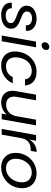

<svg xmlns="http://www.w3.org/2000/svg" viewBox="1110 -1910 809 3068"><g transform="rotate(90 1514.0 -376.5)"><path d="M218.7 8.5Q159.4 8.5 113.3 -12.2Q67.2 -32.8 42.8 -71.4Q18.4 -109.9 24.5 -161.4H113.2Q109.2 -119.3 138.4 -91.6Q167.6 -63.9 224.2 -63.9Q278.5 -63.9 313.9 -85.3Q349.4 -106.6 349.4 -146.3Q349.4 -174.5 329.1 -191.7Q308.9 -208.9 277.4 -221.8Q245.9 -234.6 210.5 -248Q175.2 -261.4 143.7 -279.7Q112.2 -297.9 91.9 -326.7Q71.7 -355.5 71.7 -399.7Q71.7 -447.2 98.5 -482.1Q125.2 -517 172.8 -536.9Q220.3 -556.8 280.9 -556.8Q340.7 -556.8 386 -535.6Q431.3 -514.3 454.9 -475.5Q478.6 -436.7 471.6 -385.2H385.1Q388.8 -415.4 375.7 -437.6Q362.7 -459.7 336.6 -472.1Q310.6 -484.4 274.9 -484.4Q242.9 -484.4 217.5 -474.7Q192.1 -465 177.8 -447Q163.4 -428.9 163.4 -403.5Q163.4 -374.1 183.3 -355.4Q203.2 -336.6 234.7 -322.9Q266.2 -309.1 301.1 -296.1Q336.1 -283.1 367.6 -265.1Q399.1 -247.1 419 -219.7Q438.9 -192.3 438.9 -149.3Q438.9 -100.3 410.2 -65Q381.5 -29.8 332 -10.6Q282.5 8.5 218.7 8.5Z M548.4 0 645.2 -548.3H736.2L639.4 0ZM707.1 -637.2Q681.3 -637.2 666.8 -654.8Q652.4 -672.4 656.7 -699Q660.9 -725.6 682 -743.1Q703.1 -760.7 729 -760.7Q754.3 -760.7 768.8 -743.1Q783.2 -725.6 778.9 -699Q774.6 -672.4 753.6 -654.8Q732.5 -637.2 707.1 -637.2Z M808.4 -274.5Q823.6 -360.8 869.2 -424.3Q914.9 -487.8 981.3 -522.3Q1047.6 -556.8 1125.7 -556.8Q1227.6 -556.8 1283.9 -507.5Q1340.2 -458.1 1345.7 -372.1H1247.9Q1243.1 -421.9 1207.9 -450.9Q1172.6 -479.9 1112.1 -479.9Q1062.2 -479.9 1018.5 -456.6Q974.9 -433.2 944.4 -387.5Q913.9 -341.9 901.6 -274.5Q890.2 -207.4 904.7 -161.3Q919.3 -115.1 954.5 -91.8Q989.8 -68.4 1039.7 -68.4Q1080.1 -68.4 1113.3 -81Q1146.6 -93.5 1172.1 -117.8Q1197.6 -142.1 1213.4 -176.2H1311.2Q1287.6 -122 1246.5 -80.5Q1205.4 -39 1150 -15.2Q1094.6 8.5 1026.2 8.5Q948.1 8.5 893.6 -26Q839.1 -60.5 816.2 -124.4Q793.4 -188.3 808.4 -274.5Z M1983.7 -548.3 1887 0H1796L1892.7 -548.3ZM1583.2 -548.3 1528.7 -239.4Q1514.2 -155.5 1548.6 -113.1Q1583.1 -70.7 1651.7 -70.7Q1698.6 -70.7 1737.5 -90Q1776.4 -109.3 1803.2 -148.9Q1830 -188.4 1839.5 -246.7L1843.5 -140.1Q1827 -93 1792.3 -59.6Q1757.5 -26.2 1712.6 -8.8Q1667.6 8.5 1620 8.5Q1557.2 8.5 1510.7 -17.5Q1464.2 -43.5 1443.7 -96Q1423.2 -148.5 1436.4 -227L1493.2 -548.3Z M2184.9 -297.6 2158.5 -302.5Q2168.2 -357.5 2189.1 -404.2Q2210 -450.9 2241.7 -485.3Q2273.5 -519.7 2315.1 -538.9Q2356.7 -558 2407.9 -558L2391.1 -463.5H2367Q2323.5 -463.5 2286.2 -448.7Q2248.9 -433.8 2222.8 -397.8Q2196.6 -361.7 2184.9 -297.6ZM2041.4 0 2138.2 -548.3H2229.2L2132.4 0Z M2654.9 8.5Q2586.2 8.5 2533.9 -20Q2481.6 -48.5 2452.5 -99.6Q2423.4 -150.6 2423.4 -219.1Q2423.4 -288.8 2448 -350Q2472.6 -411.1 2517 -457.7Q2561.4 -504.3 2621.7 -530.6Q2681.9 -556.8 2753.2 -556.8Q2823 -556.8 2875.5 -528.4Q2928 -500 2957.8 -449Q2987.6 -398 2987.6 -328.5Q2987.6 -258 2962.3 -196.8Q2937 -135.7 2891.9 -89.5Q2846.7 -43.2 2786.1 -17.4Q2725.4 8.5 2654.9 8.5ZM2666.2 -68.4Q2715.6 -68.4 2757.2 -89Q2798.7 -109.6 2829.4 -145.5Q2860.1 -181.5 2876.8 -227Q2893.5 -272.5 2893.5 -322.9Q2893.5 -375.8 2872.3 -410.6Q2851.1 -445.5 2816.5 -462.7Q2781.8 -479.9 2740.4 -479.9Q2690.2 -479.9 2649 -459.2Q2607.7 -438.5 2578.6 -402.3Q2549.6 -366.1 2533.5 -320.3Q2517.4 -274.5 2517.4 -223.4Q2517.4 -172 2537.6 -137.4Q2557.8 -102.9 2591.4 -85.6Q2625.1 -68.4 2666.2 -68.4Z"/></g></svg>

Font: Poppins Variable
Style: Italic
Weight: 100
Italic angle: -10°
Designer: Jonny Pinhorn
Foundry: Indian Type Foundry
Version: Version 6.000